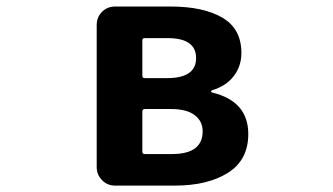

<svg xmlns="http://www.w3.org/2000/svg" viewBox="-20 -580 1040 600"><path d="M339.8 0Q315.4 0 298.8 -17.1Q282.2 -34.2 282.2 -57.6V-502Q282.2 -526.4 298.8 -543Q315.4 -559.6 339.8 -559.6H513.7Q615.2 -559.6 674.8 -524.9Q734.4 -490.2 734.4 -414.1Q734.4 -374 710.9 -342.8Q687.5 -311.5 642.6 -297.9Q639.6 -296.9 639.6 -294.4Q639.6 -292 642.6 -291Q755.9 -263.7 755.9 -161.1Q755.9 -80.1 692.4 -40Q628.9 0 526.4 0ZM424.8 -343.8Q424.8 -335.9 432.6 -335.9H502Q592.8 -335.9 592.8 -398.4Q592.8 -460.9 503.9 -460.9H432.6Q424.8 -460.9 424.8 -454.1ZM424.8 -106.4Q424.8 -98.6 432.6 -98.6H517.6Q613.3 -98.6 613.3 -169.9Q613.3 -201.2 588.4 -220.2Q563.5 -239.3 513.7 -239.3H432.6Q424.8 -239.3 424.8 -231.4Z"/></svg>

Font: Gen Jyuu Gothic Monospace Bold
Style: Bold
Weight: 700
Designer: [Source Han Sans]
Ryoko NISHIZUKA  (kana & ideographs); Paul D. Hunt (Latin, Greek & Cyrillic); Wenlong ZHANG  (bopomofo
Version: Version 1.002.20150607